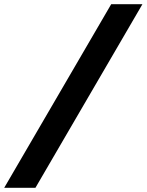

<svg xmlns="http://www.w3.org/2000/svg" viewBox="-46 -690 695 910"><path d="M481 -670 -26 200H122L629 -670Z"/></svg>

Font: LT Wave Bold
Style: Italic
Weight: 700
Designer: Daniel Lyons
Version: Version 2.5 (Glyphs App)